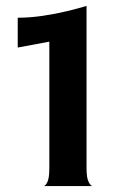

<svg xmlns="http://www.w3.org/2000/svg" viewBox="-20 -630 394 650"><path d="M127 0Q134 0 140.5 -14Q147 -28 147 -60V-489L40 -469V-570Q81 -570 125 -576.5Q169 -583 208 -592.5Q247 -602 273 -610V-60Q273 -28 280 -14Q287 0 294 0Z"/></svg>

Font: Red Rose Medium
Style: Regular
Weight: 500
Designer: Jaikishan Patel
Version: Version 2.000